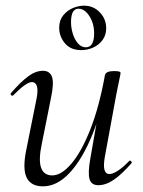

<svg xmlns="http://www.w3.org/2000/svg" viewBox="-20 -645 505 678"><path d="M131.8 13Q89 13 73.9 -18.3Q58.8 -49.6 73.4 -119L109.2 -297Q115 -327.6 110.1 -341.4Q105.2 -355.2 93 -355.2Q82.2 -355.2 65.2 -342.8Q48.2 -330.4 27.4 -309Q23.4 -305 19.4 -309Q15.4 -313 19.4 -317Q52.2 -355 79 -375Q105.8 -395 131.6 -395Q156 -395 163.7 -373.2Q171.4 -351.4 159.6 -297L127.8 -138Q115.4 -80.4 125 -53Q134.6 -25.6 164.4 -25.6Q196.6 -25.6 231.9 -66.8Q267.2 -108 298.6 -187.1Q330 -266.2 350.4 -378.8L362.8 -377.8Q343 -261.4 307.6 -173.2Q272.2 -85 227.2 -36Q182.2 13 131.8 13ZM327.2 9Q302.4 9 296.1 -12.7Q289.8 -34.4 299.2 -86.6L350.4 -378.8Q353 -394 382.4 -394Q396.8 -394 401.3 -392.2Q405.8 -390.4 405.8 -387.6Q405.8 -384.4 400.8 -361.2Q395.8 -338 390.8 -312L349.8 -89Q340 -30.4 366.4 -30.4Q378 -30.4 396.1 -42Q414.2 -53.6 435.6 -76Q438.6 -80 443 -75.5Q447.4 -71 443.6 -67.8Q409.2 -28.8 381.5 -9.9Q353.8 9 327.2 9ZM267 -468Q229.8 -468 209.4 -492Q189 -516 189 -547Q189 -573 203 -590.5Q217 -608 237.2 -616.5Q257.4 -625 277 -625Q309.8 -625 332.4 -601.5Q355 -578 355 -545Q355 -521 342 -503.5Q329 -486 308.9 -477Q288.8 -468 267 -468ZM283 -478Q312.4 -478 312.4 -527Q312.4 -561.8 295.7 -588Q279 -614.2 257 -614.2Q230.8 -614.2 230.8 -567Q230.8 -546.2 237.1 -525.9Q243.4 -505.6 255.2 -491.8Q267 -478 283 -478Z"/></svg>

Font: Cormorant Light
Style: Italic
Weight: 300
Italic angle: -10°
Designer: Christian Thalmann (Catharsis Fonts)
Foundry: Catharsis Fonts
Version: Version 4.000